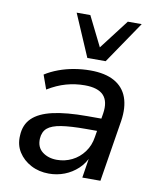

<svg xmlns="http://www.w3.org/2000/svg" viewBox="-85 -822 739 898"><g transform="rotate(10 284.5 -373.0)"><path d="M208 9Q161 9 123 -11Q85 -31 63.5 -65Q42 -99 45 -143Q47 -195 79.5 -226.5Q112 -258 176 -272.5Q240 -287 338 -287H419L409 -227H343Q271 -227 226.5 -220Q182 -213 161.5 -195.5Q141 -178 139 -145Q137 -104 165 -82.5Q193 -61 234 -61Q272 -61 305.5 -77.5Q339 -94 362 -125Q385 -156 391 -197L410 -312Q419 -370 392.5 -398.5Q366 -427 303 -427Q258 -427 215 -415Q172 -403 128 -376L104 -443Q132 -461 167 -474Q202 -487 240.5 -493.5Q279 -500 317 -500Q387 -500 431 -475.5Q475 -451 492 -404.5Q509 -358 499 -292L452 0H366L383 -108H388Q373 -70 345 -44Q317 -18 282 -4.5Q247 9 208 9ZM292 -555 206 -755H271L341 -614L449 -755H515L379 -555Z"/></g></svg>

Font: Nunito Sans 10pt Medium
Style: Italic
Weight: 500
Italic angle: -9°
Designer: Vernon Adams
Foundry: Vernon Adams
Version: Version 3.101;gftools[0.9.27]